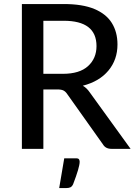

<svg xmlns="http://www.w3.org/2000/svg" viewBox="-20 -738 670 952"><path d="M627.5 0H532.5Q503.5 0 490.5 -22L313 -272Q305 -284 294.8 -289.2Q284.5 -294.5 264.5 -294.5H195V0H88.5V-718H296Q389 -718 447.8 -693.5Q506.5 -669 534.5 -624Q562.5 -579 562.5 -517.5Q562.5 -442 517.5 -388Q472.5 -334 390.5 -313Q410 -302 425 -280ZM292 -372Q374.5 -372 416.5 -410.2Q458.5 -448.5 458.5 -509.5Q458.5 -635 296 -635H195V-372ZM308 194.5H273.5L298.5 47H357.5Q369 47 372 52.5Q375 58 375 64Q375 91 342.5 175.5Q337 187 329 190.8Q321 194.5 308 194.5Z"/></svg>

Font: Verano Sans Medium
Style: Regular
Weight: 500
Designer: Lukasz Dziedzic with Adam Twardoch and Botio Nikoltchev
Foundry: tyPoland Lukasz Dziedzic
Version: Version 3.001;December 28, 2019;FontCreator 12.0.0.2547 64-b